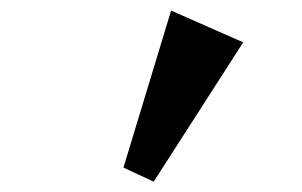

<svg xmlns="http://www.w3.org/2000/svg" viewBox="-20 -456 585 372"><path d="M219.2 -131.3 311.5 -435.5 451.2 -374 277.8 -104Z"/></svg>

Font: Dhyana
Style: Bold
Weight: 700
Foundry: Vernon Adams
Version: Version 1.002; ttfautohint (v0.8.51-6076)